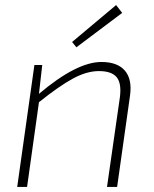

<svg xmlns="http://www.w3.org/2000/svg" viewBox="-20 -739 610 759"><path d="M282 -552 265 -573 439 -719 463 -688ZM147 -482 134 -368Q283 -494 381 -494Q444 -494 473.5 -460Q503 -426 494 -361L443 0H403L454 -355Q461 -410 441 -434Q421 -458 371 -458Q323 -458 268.5 -428.5Q214 -399 134 -335L87 0H48L116 -482Z"/></svg>

Font: Exo 2.0 Extra Light
Style: Italic
Weight: 250
Italic angle: -8°
Designer: Natanael Gama
Version: Version 1.001;PS 001.001;hotconv 1.0.70;makeotf.lib2.5.58329